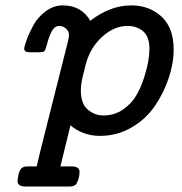

<svg xmlns="http://www.w3.org/2000/svg" viewBox="-20 -498 676 712"><path d="M44.9 172.9Q48.8 130.9 64 123Q69.8 119.1 84 119.1H116.2L127.9 68.8L231.9 -344.2Q235.8 -360.4 235.8 -368.2Q235.8 -382.3 224.4 -392.1Q212.9 -401.9 200.2 -401.9Q182.1 -401.9 171.6 -381.3Q161.1 -360.8 155 -336.4Q148.9 -312 144 -308.1Q139.2 -304.2 126 -304.2H90.8Q69.8 -304.2 69.8 -316.9Q69.8 -324.7 78.4 -348.9Q86.9 -373 103 -403.1Q119.1 -433.1 148.7 -455.6Q178.2 -478 212.9 -478Q281.7 -478 314.9 -420.9Q388.2 -478 466.8 -478Q533.7 -478 578.9 -436.5Q624 -395 624 -314Q624 -263.2 605.5 -208Q586.9 -152.8 554 -104.5Q521 -56.2 467.5 -25.1Q414.1 5.9 351.1 5.9Q288.1 5.9 241.2 -33.2L204.1 119.1H246.1Q274.9 119.1 274.9 140.1Q274.9 160.2 265.1 180.2Q259.3 193.8 237.3 193.8Q236.8 193.8 235.8 193.8H75.2Q44.9 193.8 44.9 172.9ZM279.8 -163.1Q279.8 -113.3 305.4 -91.6Q331.1 -69.8 363.8 -69.8Q403.8 -69.8 435.3 -91.3Q466.8 -112.8 484.9 -143.3Q502.9 -173.8 514.4 -210.4Q525.9 -247.1 530 -272.9Q534.2 -298.8 534.2 -315.9Q534.2 -362.8 510.5 -382.3Q486.8 -401.9 453.1 -401.9Q403.3 -401.9 358.6 -361.3Q314 -320.8 297.9 -258.8Q297.9 -256.8 292.5 -236.8Q287.1 -216.8 283.4 -198.5Q279.8 -180.2 279.8 -163.1Z"/></svg>

Font: CMU Concrete
Style: BoldItalic
Weight: 700
Italic angle: -14.04°
Version: Version 0.7.0